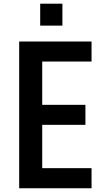

<svg xmlns="http://www.w3.org/2000/svg" viewBox="-20 -1006 548 1026"><path d="M82.5 -784.2H469.2V-677.2H205.6V-445.8H436.5V-338.9H205.6V-107.4H469.2V0H82.5ZM194.8 -986.3H313.5V-869.1H194.8Z"/></svg>

Font: Decalotype Medium
Style: Regular
Weight: 500
Designer: Alfredo Marco Pradil
Foundry: Alfredo Marco Pradil
Version: Version 1.0